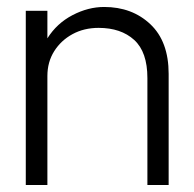

<svg xmlns="http://www.w3.org/2000/svg" viewBox="-20 -531 558 551"><path d="M54 -500H116V-421Q143 -464 188 -487.5Q233 -511 279 -511Q359 -511 411.5 -461.5Q464 -412 464 -319V0H403V-307Q403 -382 365 -416.5Q327 -451 263 -451Q221 -451 188 -433Q155 -415 135.5 -384Q116 -353 116 -313V0H54Z"/></svg>

Font: Overused Grotesk Book
Style: Regular
Weight: 350
Version: Version 0.003